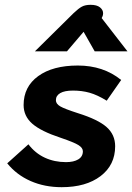

<svg xmlns="http://www.w3.org/2000/svg" viewBox="-20 -767 549 797"><path d="M10 -89 98 -168Q126 -131 166 -112.5Q206 -94 254 -94Q286 -94 305 -105.5Q324 -117 324 -139Q324 -153 306 -164.5Q288 -176 232 -195Q150 -222 114 -253.5Q78 -285 78 -331Q78 -407 138.5 -451Q199 -495 303 -495Q409 -495 483 -435L423 -349Q384 -373 352 -382Q320 -391 283 -391Q248 -391 230 -380.5Q212 -370 212 -351Q212 -336 230 -325.5Q248 -315 304 -297Q387 -271 422.5 -239.5Q458 -208 458 -160Q458 -82 397.5 -36Q337 10 236 10Q165 10 107 -15.5Q49 -41 10 -89ZM286 -713Q306 -732 320 -739.5Q334 -747 356 -747Q382 -747 395 -736.5Q408 -726 408 -712Q408 -704 405 -698L402 -692L509 -554H373L327 -635L258 -554H125Z"/></svg>

Font: Niramit
Style: Bold Italic
Weight: 700
Italic angle: -10°
Designer: Katatrad Aksorn Co.,Ltd.
Foundry: Cadson Demak Co.,Ltd.
Version: Version 1.001; ttfautohint (v1.6)